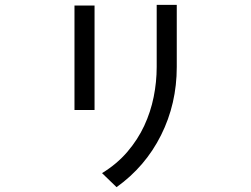

<svg xmlns="http://www.w3.org/2000/svg" viewBox="-20 -690 1040 794"><path d="M371 -235H288V-667H371ZM711 -413Q711 -261 646 -131Q581 -1 462 84L402 26Q464 -12 507 -62.5Q550 -113 576.5 -170Q603 -227 615.5 -289Q628 -351 628 -413V-670H711Z"/></svg>

Font: NanumGothicCoding
Style: Regular
Weight: 400
Monospace: yes
Designer: Kwon Bruce; Nicolas Noh; Sung-woo Choi; Go-un Cha; Soo-hyun Park;
Foundry: NHN Corporation
Version: Version 2.000;PS 1;hotconv 1.0.49;makeotf.lib2.0.14853